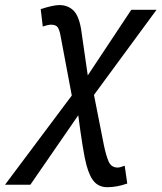

<svg xmlns="http://www.w3.org/2000/svg" viewBox="-81 -552 647 769"><path d="M349.1 197.8Q317.4 197.8 297.9 177.5Q278.3 157.2 265.1 108.6Q252 60.1 232.4 -90.3L40.5 188H-61L206.5 -169.4L161.6 -408.2Q157.2 -432.6 149.9 -442.9Q142.6 -453.1 123.5 -453.1Q111.3 -453.1 90.3 -445.8L82 -515.6Q132.8 -531.7 156.7 -531.7Q189.9 -531.7 212.2 -511Q234.4 -490.2 243.7 -436L270.5 -250L444.8 -512.7H545.9L295.4 -171.9L335 28.8Q343.8 71.3 354.2 95.2Q364.7 119.1 390.6 119.1Q398.9 119.1 418.5 111.8L428.7 183.1Q386.7 197.8 349.1 197.8Z"/></svg>

Font: Cadman
Style: Italic
Weight: 400
Italic angle: -12°
Designer: Paul James MIller
Foundry: High-Logic / Made with FontCreator
Version: Version 2.114;March 28, 2021;FontCreator 13.0.0.2683 64-bit